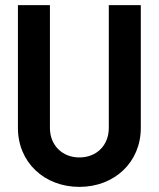

<svg xmlns="http://www.w3.org/2000/svg" viewBox="-20 -720 620 750"><path d="M530 -700H405V-220C405 -153 358 -105 290 -105C223 -105 175 -153 175 -220V-700H50V-220C50 -87 152 10 290 10C428 10 530 -87 530 -220Z"/></svg>

Font: CommitMono-dimboump
Style: Bold
Weight: 700
Monospace: yes
Designer: Eigil Nikolajsen
Foundry: Eigil Nikolajsen
Version: Version 1.143